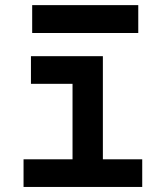

<svg xmlns="http://www.w3.org/2000/svg" viewBox="-20 -740 626 760"><path d="M73.2 0H543V-109.4H387.2V-517.6H102.5V-408.2H267.1V-109.4H73.2ZM107.4 -609.4H527.3V-719.7H107.4Z"/></svg>

Font: Cascadia Code NF SemiBold
Style: Regular
Weight: 600
Monospace: yes
Designer: Aaron Bell
Foundry: Saja Typeworks
Version: Version 2404.023